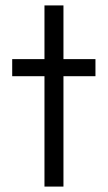

<svg xmlns="http://www.w3.org/2000/svg" viewBox="-20 -688 397 708"><path d="M144 0V-407H25V-470H144V-668H214V-470H332V-407H214V0Z"/></svg>

Font: Outfit Light
Style: Regular
Weight: 300
Designer: Rodrigo Fuenzalida
Foundry: fragTYPE
Version: Version 1.100; ttfautohint (v1.8.4.7-5d5b)